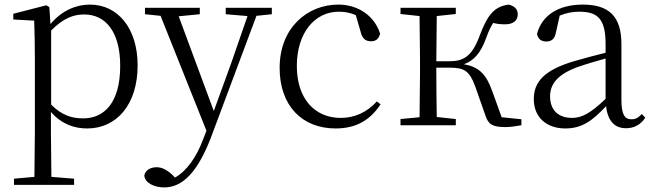

<svg xmlns="http://www.w3.org/2000/svg" viewBox="-20 -546 2845 837"><path d="M360 14C489 14 580 -91 580 -261C580 -422 494 -526 372 -526C313 -526 250 -501 200 -441L195 -515L182 -523L38 -486V-461L129 -456C131 -406 132 -351 132 -282V30L130 225L41 233V260H303V233L204 225L202 30V-58C250 -3 306 14 360 14ZM203 -413C256 -467 301 -483 347 -483C439 -483 504 -409 504 -259C504 -94 431 -30 343 -30C291 -30 249 -44 203 -90Z M964 -484 1059 -476 988 -271 912 -62 759 -475 851 -484V-512H612V-484L680 -477L880 24L866 60C836 141 793 200 743 228L732 217C710 196 687 183 663 183C637 183 613 195 609 220C613 253 654 271 696 271C776 271 843 204 902 47L1098 -477L1165 -484V-512H964Z M1443 14C1536 14 1595 -25 1639 -91L1623 -104C1578 -55 1525 -32 1465 -32C1353 -32 1274 -115 1274 -258C1274 -404 1353 -495 1457 -495C1482 -495 1506 -491 1531 -480L1552 -408C1559 -379 1572 -366 1598 -366C1618 -366 1631 -376 1637 -399C1613 -477 1541 -526 1455 -526C1321 -526 1199 -426 1199 -250C1199 -85 1297 14 1443 14Z M2096 -43C2109 -3 2127 8 2185 8C2204 8 2231 4 2253 0V-26L2167 -35L2125 -151C2099 -224 2066 -255 2002 -266C2045 -281 2075 -313 2100 -382C2110 -411 2120 -430 2130 -446C2145 -442 2161 -440 2182 -440C2217 -440 2237 -456 2237 -483C2237 -506 2224 -519 2198 -526C2137 -518 2107 -485 2072 -393C2038 -299 2000 -279 1939 -279H1882L1884 -476L1967 -485V-512H1726V-485L1809 -476L1811 -285V-227L1809 -35L1726 -27V0H1967V-27L1884 -36C1883 -90 1882 -175 1882 -251H1940C2003 -251 2026 -238 2051 -171Z M2709 13C2744 13 2773 -2 2793 -33L2778 -49C2762 -32 2750 -26 2733 -26C2704 -26 2689 -45 2689 -111V-354C2689 -476 2633 -526 2521 -526C2414 -526 2342 -479 2321 -398C2325 -377 2339 -365 2361 -365C2384 -365 2399 -376 2404 -407L2420 -478C2449 -490 2477 -495 2504 -495C2584 -495 2620 -466 2620 -354V-316C2575 -305 2526 -292 2482 -279C2354 -241 2307 -190 2307 -114C2307 -31 2367 14 2444 14C2516 14 2561 -18 2622 -83C2629 -23 2656 13 2709 13ZM2620 -115C2554 -52 2516 -32 2474 -32C2416 -32 2378 -64 2378 -126C2378 -179 2410 -221 2496 -253C2533 -266 2577 -279 2620 -291Z"/></svg>

Font: Noto Serif CJK HK Light
Style: Regular
Weight: 300
Designer: Ryoko NISHIZUKA 西塚涼子 (kana & ideographs); Frank Grießhammer (Latin, Greek & Cyrillic); Wenlong ZHANG 张文龙 (bopomofo); San
Foundry: Adobe
Version: Version 2.001;hotconv 1.1.0;makeotfexe 2.6.0